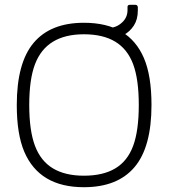

<svg xmlns="http://www.w3.org/2000/svg" viewBox="-20 -771 743 801"><path d="M330 10Q237 10 175 -27Q113 -64 81.5 -137.5Q50 -211 50 -333Q50 -509 120.5 -592.5Q191 -676 330 -676Q425 -676 487 -639Q549 -602 580.5 -528.5Q612 -455 612 -333Q612 -157 541 -73.5Q470 10 330 10ZM330 -38Q410 -38 461 -68.5Q512 -99 535.5 -162.5Q559 -226 559 -333Q559 -440 535.5 -503Q512 -566 461 -597Q410 -628 330 -628Q252 -628 201 -597Q150 -566 126 -503Q102 -440 102 -333Q102 -226 126 -162.5Q150 -99 201 -68.5Q252 -38 330 -38ZM444 -620 443 -644Q442 -656 453 -657Q473 -662 489 -677Q512 -698 512 -729V-741Q511 -751 523 -751H544Q554 -751 555 -741V-727Q555 -690 538.5 -664.5Q522 -639 496 -625Q476 -614 453 -612Q444 -612 444 -620Z"/></svg>

Font: Vivano Light
Style: Regular
Weight: 300
Designer: Joe Prince, Josias Burgherr
Version: Version 2.064;September 19, 2022;FontCreator 14.0.0.2877 64-